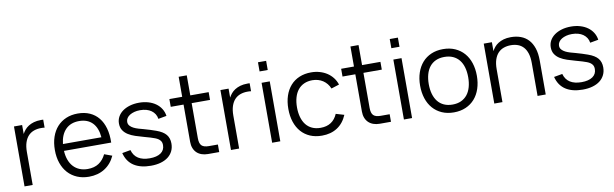

<svg xmlns="http://www.w3.org/2000/svg" viewBox="-47 -1207 5446 1704"><g transform="rotate(-10 2676.0 -355.0)"><path d="M335.5 -482.5Q328.5 -484 320.5 -484.2Q312.5 -484.5 303 -484.5Q268.5 -484.5 239 -474Q209.5 -463.5 188.2 -441Q167 -418.5 155 -382.8Q143 -347 143 -296.5V0H69.5V-540H143V-459.5Q152.5 -477.5 166.8 -494.8Q181 -512 201.8 -525.2Q222.5 -538.5 250.5 -546.8Q278.5 -555 315.5 -555Q321 -555 325.5 -555Q330 -555 335.5 -554.5Z M649 -54.5Q709.5 -54.5 750 -81.5Q790.5 -108.5 814.5 -158.5L884 -133Q851.5 -61.5 790.8 -23.2Q730 15 649 15Q590.5 15 542.8 -5.2Q495 -25.5 461.2 -62.5Q427.5 -99.5 409 -152.2Q390.5 -205 390.5 -270Q390.5 -335.5 408.5 -388.2Q426.5 -441 460 -478Q493.5 -515 540.5 -535Q587.5 -555 646 -555Q707 -555 754 -534Q801 -513 833 -473.5Q865 -434 880.8 -377.5Q896.5 -321 894.5 -249.5H469Q471.5 -203.5 485 -167.2Q498.5 -131 521.8 -106Q545 -81 577.2 -67.8Q609.5 -54.5 649 -54.5ZM817 -311Q810 -396.5 766 -441.8Q722 -487 646 -487Q570.5 -487 525 -441Q479.5 -395 470.5 -311Z M1207 14.5Q1112.5 14.5 1053.5 -24.2Q994.5 -63 975 -140.5L1051 -154Q1065.5 -102.5 1105 -77.5Q1144.5 -52.5 1208 -52.5Q1272 -52.5 1307.8 -77.2Q1343.5 -102 1343.5 -147.5Q1343.5 -159.5 1340.8 -169.5Q1338 -179.5 1331.2 -188.2Q1324.5 -197 1313.5 -204.8Q1302.5 -212.5 1285.5 -219Q1270.5 -225 1245.8 -232.5Q1221 -240 1189.5 -248.5Q1151 -259 1115.2 -270.8Q1079.5 -282.5 1052 -299.8Q1024.5 -317 1008 -342.2Q991.5 -367.5 991.5 -404Q991.5 -437 1006.8 -464.8Q1022 -492.5 1049.5 -512.5Q1077 -532.5 1115.2 -543.8Q1153.5 -555 1199 -555Q1243.5 -555 1281.5 -543.8Q1319.5 -532.5 1348.2 -512Q1377 -491.5 1395.2 -462.2Q1413.5 -433 1418.5 -397.5L1343.5 -384Q1340 -408.5 1327.8 -427.8Q1315.5 -447 1296.5 -460.5Q1277.5 -474 1252 -481Q1226.5 -488 1195.5 -488Q1168 -488 1144.5 -481.8Q1121 -475.5 1103.5 -464.8Q1086 -454 1076 -438.8Q1066 -423.5 1066 -405.5Q1066 -384.5 1079 -370Q1092 -355.5 1111.5 -345.8Q1131 -336 1154.2 -329.2Q1177.5 -322.5 1198.5 -317Q1226.5 -309.5 1254.5 -300.5Q1282.5 -291.5 1306.5 -283Q1367 -261.5 1393.2 -229.5Q1419.5 -197.5 1419.5 -149Q1419.5 -111 1404.8 -80.8Q1390 -50.5 1362.5 -29.2Q1335 -8 1295.8 3.2Q1256.5 14.5 1207 14.5Z M1470 -540H1585.5V-720.5H1658.5V-540H1824V-470H1658.5V-153.5Q1658.5 -107 1677.8 -87.5Q1697 -68 1743 -68H1824V0H1723.5Q1691.5 0 1665.8 -9.2Q1640 -18.5 1622.2 -35.8Q1604.5 -53 1595 -77.8Q1585.5 -102.5 1585.5 -133.5V-470H1470Z M2196 -482.5Q2189 -484 2181 -484.2Q2173 -484.5 2163.5 -484.5Q2129 -484.5 2099.5 -474Q2070 -463.5 2048.8 -441Q2027.5 -418.5 2015.5 -382.8Q2003.5 -347 2003.5 -296.5V0H1930V-540H2003.5V-459.5Q2013 -477.5 2027.2 -494.8Q2041.5 -512 2062.2 -525.2Q2083 -538.5 2111 -546.8Q2139 -555 2176 -555Q2181.5 -555 2186 -555Q2190.5 -555 2196 -554.5Z M2301 -642.5V-725H2374.5V-642.5ZM2301 0V-540H2374.5V0Z M2748.5 15Q2689 15 2642 -5.2Q2595 -25.5 2562.2 -62.8Q2529.5 -100 2512 -152.8Q2494.5 -205.5 2494.5 -270Q2494.5 -335.5 2512 -388Q2529.5 -440.5 2562.5 -477.8Q2595.5 -515 2642.8 -535Q2690 -555 2749 -555Q2790 -555 2826.2 -544.5Q2862.5 -534 2891.8 -514.8Q2921 -495.5 2942.5 -467.8Q2964 -440 2975 -405.5L2903 -382.5Q2893.5 -406.5 2878 -425.5Q2862.5 -444.5 2842.8 -457.5Q2823 -470.5 2799 -477.5Q2775 -484.5 2748.5 -484.5Q2706 -484.5 2673 -469.5Q2640 -454.5 2617.8 -426.8Q2595.5 -399 2584 -359.2Q2572.5 -319.5 2572.5 -270Q2572.5 -221.5 2583.8 -182Q2595 -142.5 2617 -114.2Q2639 -86 2672 -70.8Q2705 -55.5 2748.5 -55.5Q2804.5 -55.5 2842.5 -80.8Q2880.5 -106 2901 -154.5L2975 -132.5Q2944.5 -60 2886.8 -22.5Q2829 15 2748.5 15Z M3018 -540H3133.5V-720.5H3206.5V-540H3372V-470H3206.5V-153.5Q3206.5 -107 3225.8 -87.5Q3245 -68 3291 -68H3372V0H3271.5Q3239.5 0 3213.8 -9.2Q3188 -18.5 3170.2 -35.8Q3152.5 -53 3143 -77.8Q3133.5 -102.5 3133.5 -133.5V-470H3018Z M3488.5 -642.5V-725H3562V-642.5ZM3488.5 0V-540H3562V0Z M3937.5 15Q3877.5 15 3830 -6Q3782.5 -27 3749.5 -64.8Q3716.5 -102.5 3699.2 -155Q3682 -207.5 3682 -270.5Q3682 -334 3699.8 -386.5Q3717.5 -439 3750.5 -476.5Q3783.5 -514 3831 -534.5Q3878.5 -555 3937.5 -555Q3998 -555 4045.5 -534Q4093 -513 4126 -475.5Q4159 -438 4176.2 -385.8Q4193.5 -333.5 4193.5 -270.5Q4193.5 -207 4176 -154.2Q4158.5 -101.5 4125.5 -64Q4092.5 -26.5 4045 -5.8Q3997.5 15 3937.5 15ZM3937.5 -55.5Q3982 -55.5 4015.2 -71Q4048.5 -86.5 4070.8 -114.5Q4093 -142.5 4104.2 -182.2Q4115.5 -222 4115.5 -270.5Q4115.5 -320 4104.2 -359.5Q4093 -399 4070.5 -426.8Q4048 -454.5 4014.8 -469.5Q3981.5 -484.5 3937.5 -484.5Q3893 -484.5 3859.8 -469.2Q3826.5 -454 3804.2 -425.8Q3782 -397.5 3771 -358Q3760 -318.5 3760 -270.5Q3760 -221 3771.5 -181.2Q3783 -141.5 3805.2 -113.5Q3827.5 -85.5 3860.8 -70.5Q3894 -55.5 3937.5 -55.5Z M4693 -296.5Q4693 -347 4681.8 -382.5Q4670.5 -418 4649.8 -440.8Q4629 -463.5 4600.2 -474Q4571.5 -484.5 4536.5 -484.5Q4502 -484.5 4472.5 -474Q4443 -463.5 4421.8 -441Q4400.5 -418.5 4388.5 -382.8Q4376.5 -347 4376.5 -296.5V0H4303V-540H4376.5V-459.5Q4385.5 -477.5 4399.8 -494.8Q4414 -512 4435 -525.2Q4456 -538.5 4484 -546.8Q4512 -555 4549 -555Q4598 -555 4638 -540.2Q4678 -525.5 4706.5 -495Q4735 -464.5 4750.8 -417.5Q4766.5 -370.5 4766.5 -306.5V0H4693Z M5098.5 14.5Q5004 14.5 4945 -24.2Q4886 -63 4866.5 -140.5L4942.5 -154Q4957 -102.5 4996.5 -77.5Q5036 -52.5 5099.5 -52.5Q5163.5 -52.5 5199.2 -77.2Q5235 -102 5235 -147.5Q5235 -159.5 5232.2 -169.5Q5229.5 -179.5 5222.8 -188.2Q5216 -197 5205 -204.8Q5194 -212.5 5177 -219Q5162 -225 5137.2 -232.5Q5112.5 -240 5081 -248.5Q5042.5 -259 5006.8 -270.8Q4971 -282.5 4943.5 -299.8Q4916 -317 4899.5 -342.2Q4883 -367.5 4883 -404Q4883 -437 4898.2 -464.8Q4913.5 -492.5 4941 -512.5Q4968.5 -532.5 5006.8 -543.8Q5045 -555 5090.5 -555Q5135 -555 5173 -543.8Q5211 -532.5 5239.8 -512Q5268.5 -491.5 5286.8 -462.2Q5305 -433 5310 -397.5L5235 -384Q5231.5 -408.5 5219.2 -427.8Q5207 -447 5188 -460.5Q5169 -474 5143.5 -481Q5118 -488 5087 -488Q5059.5 -488 5036 -481.8Q5012.5 -475.5 4995 -464.8Q4977.5 -454 4967.5 -438.8Q4957.5 -423.5 4957.5 -405.5Q4957.5 -384.5 4970.5 -370Q4983.5 -355.5 5003 -345.8Q5022.5 -336 5045.8 -329.2Q5069 -322.5 5090 -317Q5118 -309.5 5146 -300.5Q5174 -291.5 5198 -283Q5258.5 -261.5 5284.8 -229.5Q5311 -197.5 5311 -149Q5311 -111 5296.2 -80.8Q5281.5 -50.5 5254 -29.2Q5226.5 -8 5187.2 3.2Q5148 14.5 5098.5 14.5Z"/></g></svg>

Font: Vela Sans
Style: Regular
Weight: 400
Designer: Principal design: Mikhail Sharanda - project Manrope.
Design modification: Ravid Balaliev
Foundry: Mikhail Sharanda
Version: Version 1.001;August 23, 2023;FontCreator 14.0.0.2901 64-bit